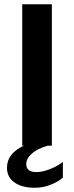

<svg xmlns="http://www.w3.org/2000/svg" viewBox="-20 -688 350 907"><path d="M225 -668V0H206Q157 14 130.5 37.5Q104 61 104 87Q104 125 152 125Q179 125 214.5 111.5Q250 98 277 77V151Q256 170 220 184.5Q184 199 144 199Q85 199 49 174.5Q13 150 13 104Q13 37 93 0H85V-668Z"/></svg>

Font: Madhuban SemiBold
Style: Regular
Weight: 600
Designer: jaikishan Patel
Foundry: MagicType
Version: Version 1.000